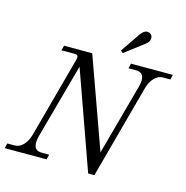

<svg xmlns="http://www.w3.org/2000/svg" viewBox="-142 -1054 1158 1196"><g transform="rotate(15 437.0 -456.0)"><path d="M259.8 0H-9.8L-2 -32.2H45.9Q76.7 -32.2 101.1 -58.3Q125.5 -84.5 137.2 -126L279.8 -652.8Q280.8 -656.7 280.8 -664.1Q280.8 -680.2 261.2 -680.2H173.8L182.1 -711.9H363.8L573.2 -128.9L698.2 -585.9Q705.1 -614.3 705.1 -628.9Q705.1 -680.2 653.8 -680.2H606L613.8 -711.9H883.8L876 -680.2H828.1Q798.8 -680.2 773.7 -654.8Q748.5 -629.4 736.8 -585.9L573.2 18.1H533.2L309.1 -610.8L175.8 -126Q169.9 -103 169.9 -83Q169.9 -32.2 220.2 -32.2H268.1ZM546.9 -762.2 532.2 -774.9 616.2 -897.9Q638.2 -930.2 660.2 -930.2Q675.8 -930.2 685.3 -920.9Q694.8 -911.6 694.8 -897Q694.8 -874 668.9 -855Z"/></g></svg>

Font: Flanker Steampunk
Style: Italic
Weight: 400
Italic angle: -12°
Designer: Alexey Kryukov, Leonardo Di Lena
Foundry: Alexey Kryukov, Leonardo Di Lena
Version: 1.210